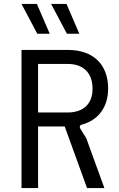

<svg xmlns="http://www.w3.org/2000/svg" viewBox="-20 -953 603 973"><path d="M89 0H173V-312H308L421 0H509L417 -253L387 -301C382 -311 384 -318 393 -321C478 -343 528 -410 528 -504C528 -627 452 -700 324 -700H89ZM323 -383H173V-629H323C402 -629 449 -584 449 -503C449 -426 402 -383 323 -383ZM232 -782 167 -933H89L169 -782ZM382 -782 317 -933H239L319 -782Z"/></svg>

Font: Finlandica
Style: Regular
Weight: 400
Designer: Niklas Ekholm, Juho Hiilivirta, Jaakko Suomalainen
Foundry: Helsinki Type Studio
Version: Version 2.000;Glyphs 3.2 (3202)